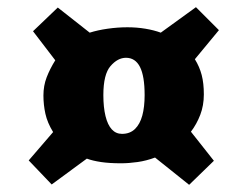

<svg xmlns="http://www.w3.org/2000/svg" viewBox="-20 -582 668 535"><path d="M101 -316Q101 -343 110 -366.5Q119 -390 134 -414L72 -495L141 -561L230 -491Q252 -498 280 -502Q308 -506 335 -506Q361 -506 385 -502Q409 -498 428 -491L526 -562L590 -498L523 -417Q536 -396 542 -373Q548 -350 548 -319Q548 -288 538 -262Q528 -236 512 -215L576 -134L507 -67L412 -143Q388 -134 363.5 -130.5Q339 -127 317 -127Q285 -127 261.5 -130.5Q238 -134 222 -140L124 -68L60 -135L128 -214Q112 -240 106.5 -265Q101 -290 101 -316ZM268 -317Q268 -283 274 -258.5Q280 -234 291.5 -221.5Q303 -209 320 -209Q342 -209 356 -222.5Q370 -236 376.5 -260Q383 -284 383 -317Q383 -370 370 -395.5Q357 -421 331 -421Q308 -421 288 -398Q268 -375 268 -317Z"/></svg>

Font: Literata ExtraBold
Style: Italic
Weight: 800
Italic angle: -2°
Designer: Latin by Veronika Burian and Jose Scaglione. Greek by Irene Vlachou. Cyrillic by Vera Evstafieva
Foundry: TypeTogether
Version: Version 3.002